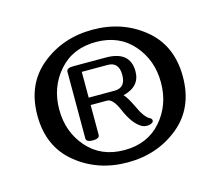

<svg xmlns="http://www.w3.org/2000/svg" viewBox="-78 -588 802 699"><g transform="rotate(-15 323.0 -238.0)"><path d="M323.2 11.7Q210.9 11.7 129.9 -54.4Q48.8 -120.6 48.8 -238.3Q48.8 -356 129.9 -422.1Q210.9 -488.3 323.2 -488.3Q435.5 -488.3 516.4 -422.1Q597.2 -356 597.2 -238.3Q597.2 -120.6 516.4 -54.4Q435.5 11.7 323.2 11.7ZM323.2 -34.7Q410.6 -34.7 462.6 -94.2Q514.6 -153.8 514.6 -238.3Q514.6 -322.8 462.6 -382.3Q410.6 -441.9 323.2 -441.9Q235.8 -441.9 183.6 -382.3Q131.3 -322.8 131.3 -238.3Q131.3 -153.8 183.6 -94.2Q235.8 -34.7 323.2 -34.7ZM221.2 -98.6Q195.8 -98.6 195.8 -112.8V-363.8Q195.8 -377.9 221.2 -377.9H343.8Q435.5 -377.9 435.5 -301.3Q435.5 -244.6 371.1 -228.5Q383.3 -216.3 400.4 -180.7Q421.9 -132.8 441.9 -123Q449.7 -119.1 449.7 -112.8Q449.7 -106.9 443.4 -103.5Q436 -99.1 425.3 -99.1Q415 -99.1 408.2 -102.5Q375.5 -118.7 350.1 -177.7Q330.1 -225.1 308.1 -225.1H246.1V-112.8Q246.1 -98.6 221.2 -98.6ZM343.8 -252.9Q385.7 -252.9 385.7 -301.3Q385.7 -350.1 343.8 -350.1H246.1V-252.9Z"/></g></svg>

Font: Gayathri
Style: Bold
Weight: 700
Designer: Binoy Dominic <binoy.domenic@gmail.com>
Foundry: SMC
Version: Version 1.000